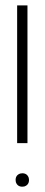

<svg xmlns="http://www.w3.org/2000/svg" viewBox="-20 -704 169 727"><path d="M39.1 -22.5Q39.1 -41 56.6 -46.9Q61.5 -47.9 64.5 -47.9Q83 -47.9 88.9 -30.3Q89.8 -25.4 89.8 -22.5Q89.8 -3.9 72.3 2Q67.4 2.9 64.5 2.9Q45.9 2.9 40 -14.6Q39.1 -19.5 39.1 -22.5ZM44.9 -162.1V-683.6H84V-162.1Z"/></svg>

Font: Post No Bills Jaffna Light
Style: Regular
Weight: 300
Designer: Kosala Senevirathne, Siva Puranthara, Lasantha Premarathna, Tharique Azeez
Foundry: Mooniak
Version: Version 1.220 ; ttfautohint (v1.6)